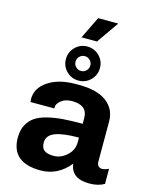

<svg xmlns="http://www.w3.org/2000/svg" viewBox="-135 -1005 867 1101"><g transform="rotate(15 299.0 -454.5)"><path d="M308 -919H425L426 -917L336 -788H244ZM362.5 -573.5Q333 -544 291 -544Q249 -544 219.5 -573.5Q190 -603 190 -645Q190 -687 219.5 -716.5Q249 -746 291 -746Q333 -746 362.5 -716.5Q392 -687 392 -645Q392 -603 362.5 -573.5ZM260 -614Q273 -601 291 -601Q309 -601 322 -614Q335 -627 335 -645Q335 -663 322 -676Q309 -689 291 -689Q273 -689 260 -676Q247 -663 247 -645Q247 -627 260 -614ZM302 -521Q410 -521 466 -478.5Q522 -436 522 -362V-126Q522 -108 530.5 -99Q539 -90 551 -90Q570 -90 592 -101V-11Q555 10 504 10Q396 10 386 -76Q316 10 214 10Q40 10 40 -139Q40 -182 56 -213Q72 -244 99.5 -263Q127 -282 171.5 -293Q216 -304 264 -307.5Q312 -311 379 -311V-345Q379 -421 288 -421Q248 -421 223.5 -401.5Q199 -382 199 -362V-354H58Q56 -366 56 -372Q56 -437 118.5 -479Q181 -521 281 -521ZM379 -229Q284 -229 237.5 -210.5Q191 -192 191 -150Q191 -117 209.5 -103.5Q228 -90 266 -90Q307 -90 343 -122Q379 -154 379 -202Z"/></g></svg>

Font: Chivo
Style: Bold
Weight: 700
Designer: Hector Gatti
Foundry: Omnibus-Type
Version: Version 1.007;PS 001.007;hotconv 1.0.88;makeotf.lib2.5.64775